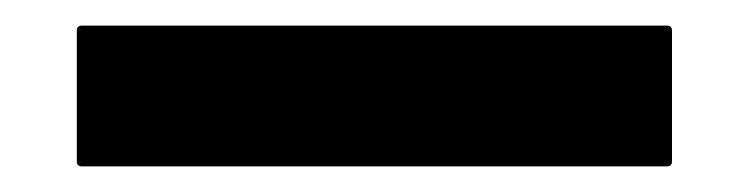

<svg xmlns="http://www.w3.org/2000/svg" viewBox="-20 -25 587 150"><path d="M44 105Q40 105 40 101V-1Q40 -5 44 -5H501Q505 -5 505 -1V101Q505 105 501 105Z"/></svg>

Font: Staatliches
Style: Regular
Weight: 400
Designer: Brian LaRossa & Erica Carras
Foundry: Type Brut Foundry
Version: Version 1.000; ttfautohint (v1.8.2) -l 8 -r 50 -G 200 -x 14 